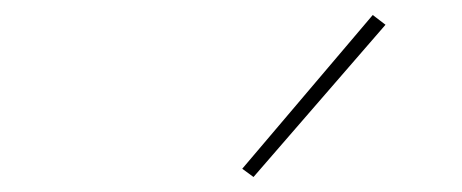

<svg xmlns="http://www.w3.org/2000/svg" viewBox="-20 -787 616 256"><path d="M318 -551 494 -754 477 -767 303 -562Z"/></svg>

Font: Iosevka Sparkle Thin
Style: Italic
Weight: 100
Italic angle: -9°
Designer: Belleve Invis
Foundry: Belleve Invis
Version: Version 4.5.0; ttfautohint (v1.8.3)